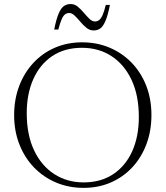

<svg xmlns="http://www.w3.org/2000/svg" viewBox="-20 -900 802 930"><path d="M377.5 -695Q450 -695 511.2 -669Q572.5 -643 618 -595.8Q663.5 -548.5 688.5 -484.2Q713.5 -420 713.5 -343Q713.5 -266 689.2 -201.5Q665 -137 620.8 -89.5Q576.5 -42 516.5 -16Q456.5 10 385 10Q312.5 10 251.2 -16Q190 -42 144.5 -89.2Q99 -136.5 73.8 -201Q48.5 -265.5 48.5 -342Q48.5 -419 73 -483.5Q97.5 -548 141.8 -595.5Q186 -643 246 -669Q306 -695 377.5 -695ZM385 -16.5Q469 -16.5 529 -56.8Q589 -97 620.8 -168.2Q652.5 -239.5 652.5 -333Q652.5 -438.5 617 -513.5Q581.5 -588.5 519.5 -628.5Q457.5 -668.5 377 -668.5Q293 -668.5 233.2 -628.5Q173.5 -588.5 141.5 -517Q109.5 -445.5 109.5 -352Q109.5 -247 145 -172Q180.5 -97 242.8 -56.8Q305 -16.5 385 -16.5ZM512.5 -876Q502 -824 490.2 -797.2Q478.5 -770.5 464.8 -761.5Q451 -752.5 434 -752.5Q414.5 -752.5 398.8 -765.2Q383 -778 369 -794.8Q355 -811.5 341.8 -824.2Q328.5 -837 315 -837Q303.5 -837 294.8 -830.2Q286 -823.5 278.5 -806.2Q271 -789 262.5 -757H242.5Q253 -809.5 264.8 -836Q276.5 -862.5 290.8 -871.5Q305 -880.5 322.5 -880.5Q341 -880.5 356.5 -867.8Q372 -855 386 -838.2Q400 -821.5 413.2 -808.8Q426.5 -796 440 -796Q451.5 -796 460.2 -802.8Q469 -809.5 476.8 -826.8Q484.5 -844 492.5 -876Z"/></svg>

Font: Newsreader 36pt Light
Style: Regular
Weight: 300
Designer: Hugues Gentile
Foundry: Production Type
Version: Version 1.003